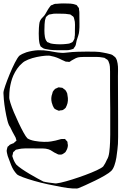

<svg xmlns="http://www.w3.org/2000/svg" viewBox="-22 -852 709 1120"><path d="M666 -408 667 -149Q667 -134 667 -107.5Q667 -81 667 -54Q667 -27 666 -12Q665 -1 663 20.5Q661 42 657 66.5Q653 91 645.5 112.5Q638 134 627 145Q616 156 589.5 171.5Q563 187 532 202Q501 217 474.5 229Q448 241 437 245Q430 249 403 247.5Q376 246 337.5 239Q299 232 257 223Q215 214 177 203Q139 192 112 182Q85 172 77 165Q55 142 43 111Q31 80 23 58Q21 50 19 41.5Q17 33 17 26Q17 24 18 21Q19 18 19 16Q20 14 20.5 10.5Q21 7 22 5Q23 2 28 0Q30 -2 32.5 -5Q35 -8 38 -9Q43 -12 48.5 -13.5Q54 -15 58 -17L64 -23Q66 -25 69.5 -27.5Q73 -30 74 -32Q75 -33 73.5 -35.5Q72 -38 72 -39Q71 -44 69.5 -48.5Q68 -53 65 -57Q58 -70 50.5 -83.5Q43 -97 37 -111Q28 -122 21 -150Q14 -178 8.5 -210.5Q3 -243 0.5 -271Q-2 -299 -2 -310Q-2 -321 8.5 -351.5Q19 -382 34 -418.5Q49 -455 64.5 -485.5Q80 -516 91 -527Q108 -539 132 -547Q165 -557 200 -559Q232 -560 267 -554Q284 -551 300.5 -548Q317 -545 334 -544Q344 -543 354.5 -544Q365 -545 375 -546Q398 -549 430 -550Q462 -551 484 -551Q507 -551 533 -550.5Q559 -550 581 -545Q591 -543 601 -541Q611 -539 621 -536Q624 -535 627.5 -534Q631 -533 634 -531L643 -524Q645 -522 648 -520Q651 -518 652 -516Q657 -509 660 -499.5Q663 -490 664 -482Q667 -464 666.5 -445.5Q666 -427 666 -408ZM621 -66V-219Q621 -230 620.5 -260.5Q620 -291 620 -327Q620 -363 620 -393.5Q620 -424 620 -435Q620 -449 619 -463.5Q618 -478 612 -491Q611 -493 610 -496Q609 -499 607 -500Q606 -503 602.5 -505Q599 -507 597 -508Q594 -511 590 -513Q588 -515 585 -515Q582 -515 580 -516Q570 -518 560 -519Q550 -520 540 -520H471Q459 -520 445.5 -519Q432 -518 421 -513Q414 -510 407 -505.5Q400 -501 392 -497Q388 -493 383 -491Q380 -490 374 -492Q371 -492 367.5 -492Q364 -492 360 -493Q356 -495 350.5 -497.5Q345 -500 340 -502Q325 -510 309.5 -516Q294 -522 277 -525Q266 -529 242.5 -527Q219 -525 192.5 -519.5Q166 -514 142.5 -504.5Q119 -495 108 -484Q91 -470 78 -451Q65 -432 56 -412Q48 -394 43 -374.5Q38 -355 35 -335Q32 -311 32 -286Q31 -277 38.5 -252.5Q46 -228 59 -197Q72 -166 87 -134.5Q102 -103 115.5 -78.5Q129 -54 138 -45Q153 -35 180 -30Q207 -25 234 -24.5Q261 -24 276 -27Q302 -31 328 -39Q333 -41 338 -41Q343 -41 348 -41Q350 -41 353 -41.5Q356 -42 357 -41Q360 -40 362 -35Q364 -33 367 -30.5Q370 -28 371 -25Q372 -24 372 -21.5Q372 -19 372 -17Q373 -13 373.5 -9.5Q374 -6 374 -3Q373 13 364 28Q363 30 361.5 32.5Q360 35 358 37Q357 38 355 39Q353 40 351 42Q349 43 345.5 45.5Q342 48 339 49Q329 51 318 49Q315 48 311.5 46Q308 44 306 43Q294 38 283.5 30.5Q273 23 261 19Q245 14 227 14Q209 14 192 14Q170 14 148 13.5Q126 13 104 15Q97 16 91 17Q85 18 78 20Q74 20 70 22Q68 23 66 25.5Q64 28 62 30Q61 31 58.5 32.5Q56 34 55 36Q53 42 53 47Q52 49 51 52Q50 55 50 58Q50 60 51 63Q52 66 53 68Q59 89 73 108Q84 119 105 133.5Q126 148 150.5 162.5Q175 177 197 189Q219 201 231 207Q247 211 262.5 213Q278 215 294 217Q303 220 332 213.5Q361 207 399 195Q437 183 475 169Q513 155 542 141.5Q571 128 580 119Q593 101 602 79Q612 64 615.5 35Q619 6 620 -22.5Q621 -51 621 -66ZM370 -307Q372 -299 372 -294Q375 -281 374 -265Q373 -249 367 -236L361 -223Q352 -214 344 -210Q336 -208 329 -208Q325 -206 321 -206Q320 -206 318.5 -207Q317 -208 316 -208Q312 -210 307.5 -211.5Q303 -213 299 -216Q295 -218 292 -223.5Q289 -229 286 -235Q285 -240 283 -244.5Q281 -249 280 -253Q273 -281 283 -306Q284 -309 284.5 -312Q285 -315 286 -317Q288 -320 292 -325.5Q296 -331 299 -333Q303 -336 310 -338Q312 -339 314.5 -340.5Q317 -342 318 -342Q321 -343 325 -342Q329 -341 332 -341Q334 -340 336.5 -340.5Q339 -341 341 -340Q343 -339 345 -337.5Q347 -336 348 -335Q350 -333 353.5 -331Q357 -329 359 -327Q366 -318 370 -307ZM441 -757Q441 -736 441.5 -714.5Q442 -693 440 -672Q439 -657 434 -643Q429 -629 425 -615Q423 -608 422 -600Q421 -592 418 -585Q417 -583 415.5 -580.5Q414 -578 412 -576Q411 -575 409.5 -572Q408 -569 406 -567Q403 -566 399 -565Q395 -564 393 -563Q380 -559 366.5 -559Q353 -559 339 -559Q317 -559 294.5 -559.5Q272 -560 250 -565Q246 -566 241.5 -566.5Q237 -567 233 -569Q230 -570 227 -572.5Q224 -575 222 -576Q221 -577 218.5 -578.5Q216 -580 215 -581Q214 -583 213 -586Q212 -589 211 -591Q208 -599 207 -607Q206 -615 205 -623Q203 -657 205 -690Q206 -700 207 -711Q208 -722 212 -731Q217 -742 227 -751Q237 -760 243 -771Q249 -781 254.5 -791Q260 -801 267 -810Q269 -812 271 -815.5Q273 -819 275 -820Q277 -822 279.5 -822Q282 -822 283 -823Q287 -825 290 -826.5Q293 -828 297 -829Q300 -830 303.5 -830Q307 -830 311 -830Q330 -832 349.5 -832Q369 -832 388 -831Q396 -830 403 -829Q410 -828 417 -825Q419 -824 421 -824Q423 -824 424 -823Q426 -822 428 -819Q430 -816 431 -814Q433 -813 434.5 -810.5Q436 -808 437 -806Q439 -804 439 -800.5Q439 -797 439 -795Q441 -786 441 -777Q441 -768 441 -757ZM415 -673Q415 -690 415.5 -707.5Q416 -725 411 -741Q410 -744 409 -748Q408 -752 406 -754Q405 -756 402.5 -757.5Q400 -759 398 -760Q396 -762 393.5 -764Q391 -766 389 -767Q383 -769 378 -769Q368 -771 358.5 -771.5Q349 -772 338 -772Q323 -772 306.5 -772.5Q290 -773 275 -769Q272 -768 268.5 -768Q265 -768 262 -766Q260 -765 257 -762.5Q254 -760 252 -758Q251 -757 249 -755.5Q247 -754 246 -752Q245 -751 244.5 -747.5Q244 -744 243 -742Q240 -734 239.5 -726Q239 -718 238 -710Q237 -692 237 -673Q237 -654 240 -636Q241 -629 243 -624.5Q245 -620 248 -614Q250 -613 251 -610.5Q252 -608 253 -607Q254 -606 256.5 -605.5Q259 -605 261 -604Q273 -597 288 -596Q328 -591 368 -596Q372 -597 375.5 -597Q379 -597 382 -598Q385 -599 388 -600.5Q391 -602 394 -603Q396 -604 398 -605Q400 -606 401 -607Q403 -609 404.5 -611.5Q406 -614 407 -616Q408 -618 409.5 -620.5Q411 -623 412 -626Q413 -628 413 -631Q413 -634 413 -636Q415 -644 415 -653.5Q415 -663 415 -673Z"/></svg>

Font: Rubik Vinyl
Style: Regular
Weight: 400
Designer: Hubert and Fischer, NaN
Foundry: Hubert and Fischer, NaN
Version: Version 2.200